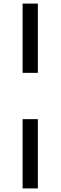

<svg xmlns="http://www.w3.org/2000/svg" viewBox="-20 -810 340 1070"><path d="M106 -790H191V-404H106ZM106 -146H191V240H106Z"/></svg>

Font: Enriqueta SemiBold
Style: Regular
Weight: 600
Designer: Viviana Monsalve, Gustavo Ibarra
Foundry: 72Puntos
Version: Version 2.000